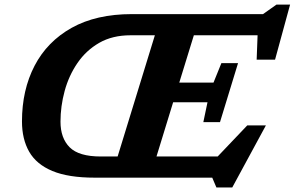

<svg xmlns="http://www.w3.org/2000/svg" viewBox="-20 -768 1274 830"><path d="M550 -707H1117L1175 -748H1234L1169 -510H1089.5L1093.5 -615.5H818L755 -411H903L937 -495H1009L931 -240H859L877 -326H728.5L656.5 -91.5H921L1049 -226H1129.5L984 42.5H915.5L897.5 0H389Q275.5 0 206.5 -28.8Q137.5 -57.5 106.2 -112Q75 -166.5 75 -243Q75 -379 129.5 -483.8Q184 -588.5 290 -647.8Q396 -707 550 -707ZM415.5 -91.5H488.5L649.5 -615.5H544.5Q466 -615.5 409 -582.8Q352 -550 314.8 -495.5Q277.5 -441 259.5 -374.8Q241.5 -308.5 241.5 -242Q241.5 -171 281.2 -131.2Q321 -91.5 415.5 -91.5Z"/></svg>

Font: Newsreader 6pt SemiBold
Style: Italic
Weight: 600
Italic angle: -17°
Designer: Hugues Gentile
Foundry: Production Type
Version: Version 1.003; ttfautohint (v1.8.3)